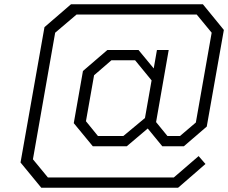

<svg xmlns="http://www.w3.org/2000/svg" viewBox="-20 -757 1067 898"><path d="M173 121 76 3 188 -630 312 -737H929L1027 -617L947 -165L840 -73H739L671 -156L573 -73H414L325 -181L368 -425L482 -523H628L699 -437L714 -523H769L710 -186L763 -121H822L896 -184L970 -604L900 -689H338L238 -604L134 -12L204 73H793L909 -27L941 10L813 121ZM438 -121H557L658 -205L689 -381L612 -475H501L420 -405L382 -190Z"/></svg>

Font: Tomorrow Light
Style: Italic
Weight: 300
Italic angle: -10°
Designer: Tony de Marco, Monica Rizzolli
Foundry: Just in Type
Version: Version 2.002